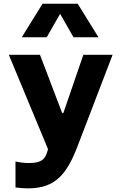

<svg xmlns="http://www.w3.org/2000/svg" viewBox="-20 -842 660 1054"><path d="M99.5 -637.5H236.5L310 -766L383.5 -637.5H520.5L406.5 -821.5H213.5ZM28.5 -541 243.5 -23.5 239.5 -9C227.5 31.5 208.5 53 139 53C113 53 89.5 50 65 44.5V187C87.5 190 110 192 134 192C285.5 192 347.5 113 407 -42.5L598 -541H437.5L328 -222H321L199.5 -541Z"/></svg>

Font: Monaspace Neon ExtraBold
Style: Regular
Weight: 800
Designer: Riley Cran & the Lettermatic Team
Foundry: Lettermatic
Version: Version 1.200 (Monaspace Neon)